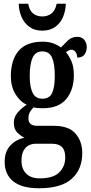

<svg xmlns="http://www.w3.org/2000/svg" viewBox="-20 -770 488 1027"><path d="M189 237Q97 237 51 200Q5 163 5 96Q5 40 36 7.5Q67 -25 111 -33Q91 -43 72.5 -61Q54 -79 54 -113Q54 -144 74 -167.5Q94 -191 123 -210Q86 -227 62 -267.5Q38 -308 38 -362Q38 -450 80 -498.5Q122 -547 208 -547Q240 -547 263.5 -538.5Q287 -530 306 -516Q321 -532 342 -552.5Q363 -573 393 -573Q418 -573 431 -556.5Q444 -540 444 -518Q444 -496 432.5 -479Q421 -462 393 -462Q393 -481 383.5 -492.5Q374 -504 364 -504Q354 -504 347 -500Q340 -496 333 -491Q350 -470 362.5 -441.5Q375 -413 375 -367Q375 -290 334.5 -240.5Q294 -191 208 -191Q199 -191 183.5 -192Q168 -193 160 -196Q151 -188 141.5 -173Q132 -158 132 -137Q132 -115 145 -106Q158 -97 179 -97H268Q348 -97 384 -55.5Q420 -14 420 49Q420 136 363.5 186.5Q307 237 189 237ZM206 -242Q245 -242 259 -273Q273 -304 273 -365Q273 -428 258.5 -461.5Q244 -495 206 -495Q169 -495 154 -460.5Q139 -426 139 -364Q139 -305 154.5 -273.5Q170 -242 206 -242ZM192 184Q265 184 297 152Q329 120 329 72Q329 34 311.5 16.5Q294 -1 260 -1H169Q152 -1 135 7Q118 15 106.5 35Q95 55 95 91Q95 133 120 158.5Q145 184 192 184ZM206 -606Q165 -606 137 -626.5Q109 -647 95 -680Q81 -713 80 -750H131Q137 -714 157 -698Q177 -682 206 -682Q235 -682 255.5 -698Q276 -714 283 -750H332Q331 -713 317.5 -680Q304 -647 276 -626.5Q248 -606 206 -606Z"/></svg>

Font: Noto Serif Myanmar ExtraCondensed SemiBold
Style: Regular
Weight: 600
Width: 2
Designer: Ben Mitchell and the Monotype Design Team
Foundry: Monotype Imaging Inc.
Version: Version 2.106; ttfautohint (v1.8.4.7-5d5b)